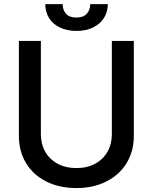

<svg xmlns="http://www.w3.org/2000/svg" viewBox="-20 -907 746 938"><path d="M633.8 -707V-242.2Q633.8 -168.5 598.9 -110.8Q564 -53.2 500.2 -20.8Q436.5 11.7 353.5 11.7Q269.5 11.7 205.6 -20.5Q141.6 -52.7 106.9 -110.6Q72.3 -168.5 72.3 -242.2V-707H179.7V-251Q179.7 -203.1 200.9 -165.8Q222.2 -128.4 261.5 -107.2Q300.8 -85.9 353.5 -85.9Q405.8 -85.9 444.8 -107.2Q483.9 -128.4 505.1 -165.8Q526.4 -203.1 526.4 -251V-707ZM353.5 -755.9Q307.6 -755.9 272.9 -772.5Q238.3 -789.1 219.7 -818.6Q201.2 -848.1 201.2 -886.7H286.1Q286.1 -858.4 302.5 -839.8Q318.8 -821.3 353.5 -821.3Q387.2 -821.3 404.1 -840.1Q420.9 -858.9 420.9 -886.7H506.8Q506.3 -848.1 487.5 -818.6Q468.8 -789.1 434.1 -772.5Q399.4 -755.9 353.5 -755.9Z"/></svg>

Font: Pretendard GOV Medium
Style: Regular
Weight: 500
Designer: Base glyphs from Inter by Rasmus Andersson; Hangeul glyphs from Noto Sans CJK(Source Han Sans) by Jang Soo-young and Kan
Foundry: Kil Hyung-jin
Version: Version 1.309